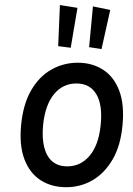

<svg xmlns="http://www.w3.org/2000/svg" viewBox="-20 -750 540 782"><path d="M249.5 12.5Q190 12.5 145.8 -15.8Q101.5 -44 79.8 -100.5Q58 -157 66 -240.5Q74 -325 106.5 -381.5Q139 -438 188.5 -466.2Q238 -494.5 297 -494.5Q355.5 -494.5 399.8 -466Q444 -437.5 465.5 -381Q487 -324.5 479 -240.5Q471.5 -157 438.8 -100.8Q406 -44.5 357 -16Q308 12.5 249.5 12.5ZM254 -72.5Q309 -72.5 345.5 -116.2Q382 -160 390 -240.5Q398.5 -322 372.5 -366Q346.5 -410 291 -410Q236 -410 200 -366.5Q164 -323 155.5 -240.5Q150.5 -187.5 160.2 -149.8Q170 -112 193.5 -92.2Q217 -72.5 254 -72.5ZM393.5 -550 343 -558 358.5 -724 429 -709.5ZM268 -555.5 217 -562 224 -729.5 295.5 -718Z"/></svg>

Font: Karla Medium
Style: Italic
Weight: 500
Italic angle: -8°
Designer: Jonathan Pinhorn
Version: Version 2.001